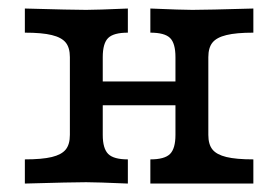

<svg xmlns="http://www.w3.org/2000/svg" viewBox="-20 -435 659 455"><path d="M395.8 -115.3V-299.5Q395.8 -332.6 382.9 -345.1Q370 -357.6 336.3 -357.6V-414.8Q411.4 -411.6 435.9 -411.6Q468 -411.6 580.4 -414.8V-357.6Q539.7 -357.6 516.6 -351.9Q493.4 -346.3 483.6 -334.2Q473.7 -322.1 473.7 -299.5V0H336.3V-57.3Q370 -57.3 382.9 -70.1Q395.8 -83 395.8 -115.3ZM145.6 -115.3V-299.5Q145.6 -322.1 135.7 -334.2Q125.9 -346.3 102.8 -351.9Q79.6 -357.6 38.9 -357.6V-414.8Q151.8 -411.6 184.1 -411.6Q208.4 -411.6 283 -414.8V-357.6Q249.4 -357.6 236.5 -345.1Q223.5 -332.6 223.5 -299.5V-115.3Q223.5 -83 236.5 -70.1Q249.4 -57.3 283 -57.3V0Q208.4 -3.2 184.1 -3.2Q151.8 -3.2 38.9 0V-57.3Q79.6 -57.3 102.8 -62.9Q125.9 -68.5 135.7 -80.6Q145.6 -92.7 145.6 -115.3ZM194.5 -241.9H424.8V-185.5H194.5ZM580.4 -57.3V0H435.9L473.7 -115.3Q473.7 -92.7 483.6 -80.6Q493.4 -68.5 516.6 -62.9Q539.7 -57.3 580.4 -57.3Z"/></svg>

Font: Playfair Micro SmCond SmLight
Style: Regular
Weight: 360
Width: 4
Designer: Claus Eggers Sørensen
Foundry: Claus Eggers Sørensen
Version: Version 2.100;Glyphs 3.2 (3219)